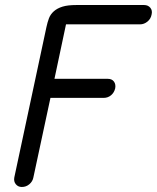

<svg xmlns="http://www.w3.org/2000/svg" viewBox="-20 -747 625 765"><path d="M554 -727Q570 -727 579 -716Q588 -705 584 -689Q581 -672 567.5 -661Q554 -650 538 -650H243L197 -433H409Q426 -433 434 -422Q442 -411 439 -395Q435 -378 422.5 -367.5Q410 -357 393 -357H181L113 -40Q110 -24 97 -13Q84 -2 67 -2Q52 -2 43 -13Q34 -24 37 -40L165 -639Q169 -658 175 -674Q181 -690 194.5 -702Q208 -714 229 -720.5Q250 -727 285 -727Z"/></svg>

Font: VDS Compensated
Style: Light Italic
Weight: 300
Italic angle: -12°
Designer: artmaker
Foundry: artmaker
Version: Version 1.000 2012 initial release